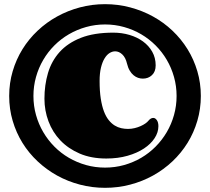

<svg xmlns="http://www.w3.org/2000/svg" viewBox="-20 -899 1015 928"><path d="M493.7 -132.8Q420.9 -132.8 365.2 -156.7Q309.6 -180.7 271.7 -220.5Q233.9 -260.3 214.4 -312.5Q194.8 -364.7 194.8 -421.9Q194.8 -487.8 211.9 -545.9Q229 -604 268.1 -647.5Q307.1 -690.9 370.8 -716.1Q434.6 -741.2 527.8 -741.2Q568.8 -741.2 606 -730.2Q643.1 -719.2 671.1 -698.7Q699.2 -678.2 715.8 -648.9Q732.4 -619.6 732.4 -583Q732.4 -552.7 714.6 -535.9Q696.8 -519 670.4 -519Q658.7 -519 647.2 -522.9Q635.7 -526.9 625.5 -535.4Q615.2 -543.9 606.9 -557.9Q598.6 -571.8 593.8 -591.8Q586.9 -621.1 571 -636Q555.2 -650.9 536.6 -650.9Q522.9 -650.9 509.5 -642.6Q496.1 -634.3 485.4 -616.7Q474.6 -599.1 468 -572Q461.4 -544.9 461.4 -507.8Q461.4 -459 467 -422.6Q472.7 -386.2 482.4 -360.6Q492.2 -335 505.6 -318.4Q519 -301.8 534.2 -292.5Q549.3 -283.2 565.9 -279.5Q582.5 -275.9 598.6 -275.9Q615.2 -275.9 631.1 -279.8Q647 -283.7 659.9 -289.6Q672.9 -295.4 682.6 -302.2Q692.4 -309.1 696.8 -314.9Q708.5 -329.1 720.7 -329.1Q730.5 -329.1 738 -318.4Q745.6 -307.6 745.6 -289.1Q745.6 -259.3 727.3 -231.2Q709 -203.1 675.8 -181.2Q642.6 -159.2 596.2 -146Q549.8 -132.8 493.7 -132.8ZM24.4 -435.1Q24.4 -497.6 41.3 -554.7Q58.1 -611.8 88.6 -661.1Q119.1 -710.4 161.9 -750.7Q204.6 -791 256.1 -819.3Q307.6 -847.7 366.2 -863.3Q424.8 -878.9 487.8 -878.9Q550.3 -878.9 609.1 -863.3Q668 -847.7 719.5 -819.3Q771 -791 813.5 -750.7Q856 -710.4 886.5 -661.1Q917 -611.8 933.8 -554.7Q950.7 -497.6 950.7 -435.1Q950.7 -372.6 933.8 -315.2Q917 -257.8 886.5 -208.5Q856 -159.2 813.5 -119.1Q771 -79.1 719.5 -50.5Q668 -22 609.1 -6.6Q550.3 8.8 487.8 8.8Q425.3 8.8 366.5 -6.6Q307.6 -22 256.1 -50.5Q204.6 -79.1 161.9 -119.1Q119.1 -159.2 88.6 -208.5Q58.1 -257.8 41.3 -314.9Q24.4 -372.1 24.4 -435.1ZM141.6 -435.1Q141.6 -387.2 154.1 -343Q166.5 -298.8 189 -260.5Q211.4 -222.2 242.9 -190.4Q274.4 -158.7 313 -136.2Q351.6 -113.8 395.8 -101.3Q439.9 -88.9 487.8 -88.9Q535.6 -88.9 579.8 -101.3Q624 -113.8 662.4 -136.2Q700.7 -158.7 732.2 -190.4Q763.7 -222.2 786.1 -260.5Q808.6 -298.8 821 -343Q833.5 -387.2 833.5 -435.1Q833.5 -482.9 821 -527.1Q808.6 -571.3 786.1 -609.6Q763.7 -647.9 732.2 -679.4Q700.7 -710.9 662.4 -733.4Q624 -755.9 579.8 -768.3Q535.6 -780.8 487.8 -780.8Q439.9 -780.8 395.8 -768.3Q351.6 -755.9 313 -733.4Q274.4 -710.9 242.9 -679.4Q211.4 -647.9 189 -609.6Q166.5 -571.3 154.1 -527.1Q141.6 -482.9 141.6 -435.1Z"/></svg>

Font: Corben
Style: Bold
Weight: 700
Designer: vernon adams
Foundry: vernon adams
Version: Version 1.101; ttfautohint (v1.6)